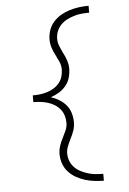

<svg xmlns="http://www.w3.org/2000/svg" viewBox="-63 -879 727 1078"><g transform="rotate(-5 300.0 -340.0)"><path d="M478 153Q451 153 424 149.5Q397 146 371 138Q345 130 321.5 116.5Q298 103 279.5 82.5Q261 62 252 36Q243 10 243 -17Q243 -40 250 -62Q257 -84 267.5 -104Q278 -124 287.5 -145.5Q297 -167 297 -189Q297 -210 291 -230Q285 -250 272 -266Q259 -282 241 -293Q223 -304 203.5 -310Q184 -316 163.5 -318.5Q143 -321 122 -321V-327V-359Q143 -359 163.5 -361.5Q184 -364 203.5 -370Q223 -376 241 -387Q259 -398 272 -414Q285 -430 291 -450Q297 -470 297 -491Q297 -513 287.5 -534.5Q278 -556 267.5 -576Q257 -596 250 -618Q243 -640 243 -663Q243 -690 252 -716Q261 -742 279.5 -762.5Q298 -783 321.5 -796.5Q345 -810 371 -818Q397 -826 424 -829.5Q451 -833 478 -833V-794Q456 -794 434.5 -792Q413 -790 392 -783.5Q371 -777 351.5 -767Q332 -757 317 -741.5Q302 -726 294 -705.5Q286 -685 286 -663Q286 -643 293.5 -624Q301 -605 310 -587V-586Q322 -564 330.5 -540Q339 -516 339 -491Q339 -465 331.5 -439.5Q324 -414 307.5 -394.5Q291 -375 269 -361.5Q247 -348 222 -340Q247 -332 269 -318.5Q291 -305 307.5 -285.5Q324 -266 331.5 -240.5Q339 -215 339 -189Q339 -164 330.5 -140Q322 -116 310 -94V-93Q301 -75 293.5 -56Q286 -37 286 -17Q286 5 294 25.5Q302 46 317 61.5Q332 77 351.5 87Q371 97 392 103.5Q413 110 434.5 112Q456 114 478 114Z"/></g></svg>

Font: Iosevka Curly Slab XLtEx
Style: Regular
Weight: 200
Width: 7
Monospace: yes
Designer: Belleve Invis
Foundry: Belleve Invis
Version: Version 11.1.0; ttfautohint (v1.8.3)